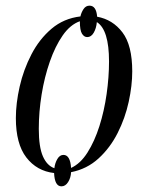

<svg xmlns="http://www.w3.org/2000/svg" viewBox="-20 -602 516 678"><path d="M197 56Q173 56 171 9Q110 2 73 -46Q36 -94 36 -185Q36 -237 49.5 -296.5Q63 -356 91 -410Q119 -464 162 -500.5Q205 -537 264 -544Q267 -558 275 -570Q283 -582 296 -582Q320 -582 323 -543Q378 -533 412.5 -487.5Q447 -442 447 -350Q447 -300 434.5 -242.5Q422 -185 395.5 -132.5Q369 -80 328 -42.5Q287 -5 231 6Q230 26 220.5 41Q211 56 197 56ZM231 -9Q264 -24 289 -63.5Q314 -103 331 -156.5Q348 -210 356.5 -270Q365 -330 365 -385Q365 -497 322 -524Q320 -502 311 -486.5Q302 -471 288 -471Q277 -471 269.5 -483Q262 -495 262 -527Q228 -515 201.5 -477Q175 -439 156 -384.5Q137 -330 127 -268.5Q117 -207 117 -147Q117 -83 131.5 -50Q146 -17 172 -8Q174 -26 182.5 -40.5Q191 -55 204 -55Q228 -55 231 -9Z"/></svg>

Font: Noto Serif Display ExtraCondensed
Style: Italic
Weight: 400
Width: 2
Italic angle: -12°
Designer: Monotype Design Team
Foundry: Monotype Imaging Inc.
Version: Version 2.009